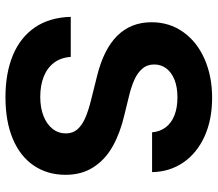

<svg xmlns="http://www.w3.org/2000/svg" viewBox="-66 -710 788 695"><g transform="rotate(90 327.5 -363.0)"><path d="M41.5 -225.6H186.5Q189 -189.5 207.8 -164.8Q226.6 -140.1 258.3 -127.7Q290 -115.2 331.1 -115.2Q370.6 -115.2 400.4 -127Q430.2 -138.7 446.8 -159.7Q463.4 -180.7 463.4 -208Q463.4 -232.4 449 -249.3Q434.6 -266.1 407.5 -278.1Q380.4 -290 337.9 -300.3L257.8 -320.3Q61 -368.2 61 -518.1Q61 -582.5 96.2 -632.3Q131.3 -682.1 193.6 -709.7Q255.9 -737.3 334.5 -737.3Q414.1 -737.3 474.6 -709.7Q535.2 -682.1 568.8 -632.8Q602.5 -583.5 603.5 -520H459.5Q457 -548.8 441.2 -569.6Q425.3 -590.3 397.7 -601.1Q370.1 -611.8 333 -611.8Q295.9 -611.8 269 -601.1Q242.2 -590.3 228 -571.3Q213.9 -552.2 213.9 -527.8Q213.9 -502 229.2 -484.4Q244.6 -466.8 270 -455.6Q295.4 -444.3 330.1 -436L396 -419.9Q460.9 -404.8 509.3 -377.9Q557.6 -351.1 585.4 -308.3Q613.3 -265.6 613.3 -207Q613.3 -141.1 579.8 -91.8Q546.4 -42.5 483.2 -15.9Q419.9 10.7 332.5 10.7Q244.6 10.7 179.9 -16.4Q115.2 -43.5 79.3 -96.4Q43.5 -149.4 41.5 -225.6Z"/></g></svg>

Font: Inter RS Variable
Style: Regular
Weight: 400
Designer: Rasmus Andersson (customised by Maria Ramos and Noel Pretorius)
Foundry: rsms
Version: Version 3.001;Glyphs 3.2.3 (3260)